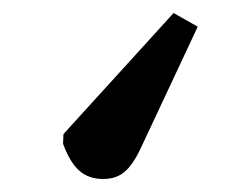

<svg xmlns="http://www.w3.org/2000/svg" viewBox="-20 -95 382 295"><path d="M246.7 -75 283.8 -54 196.6 132Q184.5 158 171.5 169Q158.5 180 138.5 180Q116.5 180 102.1 167.5Q87.6 155 76.9 126L77.5 111Z"/></svg>

Font: Literata 7pt Medium
Style: Italic
Weight: 500
Italic angle: -2°
Designer: Latin by Veronika Burian and Jose Scaglione. Greek by Irene Vlachou. Cyrillic by Vera Evstafieva
Foundry: TypeTogether
Version: Version 3.002